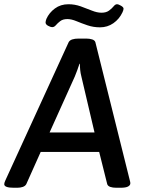

<svg xmlns="http://www.w3.org/2000/svg" viewBox="-36 -884 669 906"><path d="M436 -755Q405 -755 377 -764.5Q349 -774 325 -784Q301 -794 282 -794Q261 -794 248.5 -784.5Q236 -775 228 -765.5Q220 -756 211 -756Q202 -756 190.5 -762.5Q179 -769 179 -778Q179 -784 183 -795Q196 -824 223 -844Q250 -864 287 -864Q317 -864 345 -854Q373 -844 397.5 -834Q422 -824 443 -824Q465 -824 478.5 -834Q492 -844 500 -854Q508 -864 516 -864Q523 -864 535 -857Q547 -850 547 -843Q547 -837 542 -826Q527 -794 499 -774.5Q471 -755 436 -755ZM29 2Q-16 2 -16 -15Q-16 -21 -11 -32L288 -685Q293 -694 305 -698Q317 -702 335 -702H370Q387 -702 399 -698Q411 -694 414 -685L577 -31Q579 -25 579 -19Q579 -10 568.5 -4Q558 2 532 2H513Q496 2 484.5 -2Q473 -6 470 -15L432 -167H156L88 -15Q83 -6 71.5 -2Q60 2 45 2ZM198 -259H410L348 -523Q344 -538 342.5 -553Q341 -568 341 -583H339Q334 -568 328.5 -552.5Q323 -537 317 -523Z"/></svg>

Font: Asap Medium
Style: Italic
Weight: 500
Italic angle: -6°
Designer: Pablo Cosgaya
Foundry: Omnibus-Type
Version: Version 3.001; ttfautohint (v1.8.3)